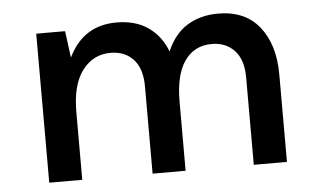

<svg xmlns="http://www.w3.org/2000/svg" viewBox="-41 -558 1028 620"><g transform="rotate(-5 472.5 -248.0)"><path d="M95 0V-483H188.5L200 -396.5Q248 -496.5 356 -496.5Q417.5 -496.5 458.5 -468Q499.5 -439.5 519 -388.5Q543.5 -445 586.2 -470.8Q629 -496.5 685 -496.5Q773 -496.5 819.2 -438.2Q865.5 -380 865.5 -283V0H758V-283Q758 -341 730 -370.8Q702 -400.5 656.5 -400.5Q600 -400.5 568.5 -355.8Q537 -311 537 -223.5V0H430V-283Q430 -341 402.2 -370.8Q374.5 -400.5 328.5 -400.5Q272 -400.5 237 -354.2Q202 -308 202 -219.5V0Z"/></g></svg>

Font: Karla SemiBold
Style: Regular
Weight: 600
Designer: Jonathan Pinhorn
Version: Version 2.004; ttfautohint (v1.8.4.7-5d5b);gftools[0.9.33]